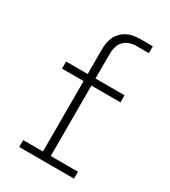

<svg xmlns="http://www.w3.org/2000/svg" viewBox="-181 -826 812 916"><g transform="rotate(30 225.0 -367.5)"><path d="M74 0V-38H183V-426H64V-465H183V-601Q183 -619 186 -637Q189 -655 197 -671Q205 -687 218 -700Q231 -713 247 -721Q263 -729 281 -732Q299 -735 317 -735H386V-697H317Q298 -697 280 -691Q262 -685 249 -671Q236 -657 231 -638.5Q226 -620 226 -601V-465H386V-426H226V-38H376V0Z"/></g></svg>

Font: Iosevka Etoile Extralight
Style: Regular
Weight: 200
Designer: Belleve Invis
Foundry: Belleve Invis
Version: Version 22.1.2; ttfautohint (v1.8.4)